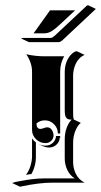

<svg xmlns="http://www.w3.org/2000/svg" viewBox="-20 -684 386 734"><path d="M26.4 15.6 38.6 11.7Q42.7 11 58.3 8.1Q74 5.1 80.9 4Q87.9 2.9 101 1.2Q114 -0.5 125.9 -1.2Q137.7 -2 150.1 -2H265.6Q247.6 -13.2 237.5 -33.9Q227.5 -54.7 227.5 -78.1V-152.3Q227.5 -174.8 234.7 -194.8Q241.9 -214.8 253.9 -226.6Q246.6 -226.8 242.3 -227.9Q238 -229 234.3 -232.7Q230.5 -236.3 229 -243.9Q227.5 -251.5 227.5 -263.7V-410.2Q227.5 -433.8 237.4 -454.6Q247.3 -475.3 265.4 -486.3L273.4 -488.3L303.5 -474.1Q292 -469.2 283.2 -460.1Q274.4 -450.9 269.4 -439.9Q264.4 -429 262 -417.8Q259.5 -406.7 259.5 -396.2V-249.5Q259.5 -234.4 262 -227.1L288.8 -214.4Q276.1 -203.9 267.8 -183Q259.5 -162.1 259.5 -138.4V-64Q259.5 -53 262 -42.1Q264.4 -31.2 269.4 -20.4Q274.4 -9.5 283.2 -0.5Q292 8.5 303.5 14.2H180.4Q128.9 14.2 56.4 29.8ZM60.5 -537.1 67.6 -539.1H174.8Q180.2 -539.1 190.2 -548.3L311.5 -662.1L316.4 -664.1L346.4 -649.9L221.4 -532.7Q210.9 -522.9 204.8 -522.9H90.6ZM79.1 -15.4Q90.6 -30.3 96.6 -50Q102.5 -69.8 102.5 -86.9V-155Q108.9 -145.3 117.2 -139.6V-80.1Q117.2 -66.2 112.8 -49.6Q108.4 -33 100.1 -18.6Q85.9 -17.1 79.1 -15.4ZM80.3 -476.6Q115 -468.8 150.1 -468.8H225.3Q210 -442.1 210 -410.2V-173.8H201.2Q201.2 -194.3 186.5 -209.1Q171.9 -223.9 151.4 -223.9Q133.3 -223.9 119.4 -212.2Q119.4 -191.4 134.5 -191.2Q139.6 -191.2 147.3 -194.2Q155 -197.3 160.2 -197.3Q171.6 -197.3 178.1 -187.3Q184.6 -177.2 184.6 -166.3Q184.6 -154.1 175.7 -145.5Q166.7 -137 154.3 -137Q132.8 -137 117.7 -151.9Q102.5 -166.7 102.5 -187.7V-410.2Q102.5 -428 96.3 -445.4Q90.1 -462.9 80.3 -476.6ZM108.4 -556.6 170.4 -643.3Q171.1 -644.5 173.1 -644.5H267.1L205.6 -587.2Q189.7 -572.3 176.8 -564.5Q163.8 -556.6 148.9 -556.6ZM127.9 -132.8V-133.1Q140.4 -127.2 154.3 -127.2Q170.2 -127.2 181.8 -137.8Q193.4 -148.4 194.3 -164.1H210V-157.5H208.5Q207.5 -141.8 195.8 -131Q184.1 -120.1 168 -120.1Q155 -120.1 142.1 -126.2Z"/></svg>

Font: AgreloyS1
Style: Medium
Weight: 400
Designer: gluk
Foundry: gluk
Version: Version 0.27